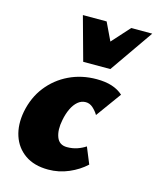

<svg xmlns="http://www.w3.org/2000/svg" viewBox="-110 -788 724 882"><g transform="rotate(15 252.0 -347.5)"><path d="M203 16Q136 16 92.5 -14.5Q49 -45 32 -96.5Q15 -148 27 -212Q41 -283 81.5 -334.5Q122 -386 181.5 -414.5Q241 -443 312 -443Q354 -443 385 -433Q416 -423 438 -403L351 -283Q341 -300 325.5 -314Q310 -328 291 -328Q270 -328 253.5 -314Q237 -300 225.5 -276Q214 -252 208 -221Q198 -172 210.5 -139Q223 -106 260 -106Q286 -106 308 -113.5Q330 -121 348 -133L380 -55Q347 -24 300.5 -4Q254 16 203 16ZM231 -504 286 -580 404 -711H504L360 -504ZM231 -504 174 -711H287L349 -581L360 -504Z"/></g></svg>

Font: Ysabeau Infant Black
Style: Italic
Weight: 900
Italic angle: -12°
Designer: Christian Thalmann (Catharsis Fonts)
Version: Version 2.001;gftools[0.9.30]; featfreeze: ss01,ss02,lnum